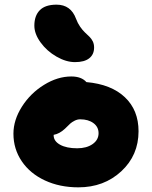

<svg xmlns="http://www.w3.org/2000/svg" viewBox="-20 -805 646 816"><path d="M298.8 -541Q260.7 -541 220 -564.5Q179.2 -587.9 152.6 -624.5Q126 -661.1 126 -695.8Q126 -738.3 149.2 -761.7Q172.4 -785.2 220.2 -785.2Q281.2 -785.2 303.2 -725.1Q310.1 -706.5 320.6 -691.4Q331.1 -676.3 341.1 -667Q351.1 -657.7 360.1 -648.9Q369.1 -640.1 374.5 -628.9Q379.9 -617.7 379.9 -603Q379.9 -573.7 359.4 -557.4Q338.9 -541 298.8 -541ZM313 -8.8Q233.9 -8.8 170.9 -38.1Q107.9 -67.4 72.5 -119.6Q37.1 -171.9 37.1 -236.8Q37.1 -294.9 73.2 -351.8Q109.4 -408.7 167 -444.3Q224.6 -480 283.2 -480Q326.2 -480 347.2 -456.1Q452.6 -446.8 510.7 -391.8Q568.8 -336.9 568.8 -247.1Q568.8 -145 495.4 -76.9Q421.9 -8.8 313 -8.8ZM208 -230Q208 -205.1 235.4 -189.9Q262.7 -174.8 308.1 -174.8Q348.1 -174.8 373.5 -192.6Q398.9 -210.4 398.9 -238.8Q398.9 -265.6 377.2 -281.7Q355.5 -297.9 320.8 -297.9Q308.6 -297.9 297.1 -292Q285.6 -286.1 278.8 -280Q272 -273.9 255.9 -257.8Q232.9 -236.3 208 -231.9Z"/></svg>

Font: Shantell Sans Irregular Bouncy
Style: Regular
Weight: 800
Designer: Stephen Nixon, Anya Danilova, Shantell Martin
Foundry: Arrow Type
Version: Version 1.006;[9816181b4]